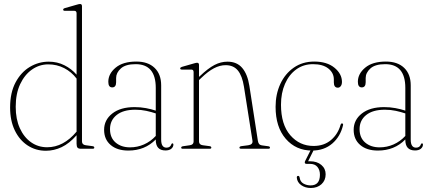

<svg xmlns="http://www.w3.org/2000/svg" viewBox="-20 -743 2146 959"><path d="M30.5 -206Q30.5 -280.5 57.8 -331.5Q85 -382.5 129 -408.8Q173 -435 223.5 -435Q266 -435 301.8 -417Q337.5 -399 362.5 -370V-676.5Q362.5 -689 351 -689H304Q295.5 -689 295.5 -695Q295.5 -700 304 -702.5L365 -720Q375 -723 380 -723Q389.5 -723 389.5 -712V-36.5Q389.5 -20 408.5 -17.5L442 -13Q451 -12 451 -5.5Q451 0 442.5 0H384Q372.5 0 367.5 -5.2Q362.5 -10.5 362.5 -25V-67.5Q326.5 -26.5 288.2 -8.2Q250 10 209 10Q158.5 10 118 -16.5Q77.5 -43 54 -91.5Q30.5 -140 30.5 -206ZM58.5 -209.5Q58.5 -148 79 -102.8Q99.5 -57.5 135 -32.5Q170.5 -7.5 215.5 -7.5Q297 -7.5 362.5 -85.5V-350.5Q337 -384 300.5 -402.8Q264 -421.5 221 -421.5Q177 -421.5 140 -395.8Q103 -370 80.8 -322.8Q58.5 -275.5 58.5 -209.5Z M500 -94.5Q500 -144 540.8 -176Q581.5 -208 652 -208Q682 -208 708.8 -203Q735.5 -198 758 -190.5V-304Q758 -422.5 657.5 -422.5Q607 -422.5 583.5 -401Q560 -379.5 560 -353.5V-332.5Q560 -306.5 540.5 -306.5Q521 -306.5 521 -334.5Q521 -374.5 557.5 -405Q594 -435.5 661 -435.5Q719.5 -435.5 752.2 -404Q785 -372.5 785 -316.5V-45.5Q785 -5.5 811.5 -5.5Q830 -5.5 835.5 -21.5Q837.5 -27 841 -27Q846 -27 846 -20.5Q846 -9 835.8 -0.2Q825.5 8.5 806.5 8.5Q758 8.5 758 -44.5V-46.5Q704 9 621 9Q565 9 532.5 -19Q500 -47 500 -94.5ZM529.5 -98Q529.5 -55 557.5 -31Q585.5 -7 629.5 -7Q666 -7 699 -21.5Q732 -36 758 -64V-176.5Q735.5 -184 710 -189.5Q684.5 -195 656 -195Q595.5 -195 562.5 -168.5Q529.5 -142 529.5 -98Z M974 -418.5V-359L978.5 -363Q1019.5 -402 1051.2 -418.5Q1083 -435 1116 -435Q1163.5 -435 1190 -403.5Q1216.5 -372 1225.5 -314.5L1268 -40Q1269.5 -30 1274 -24Q1278.5 -18 1291 -16.5L1320 -12.5Q1328.5 -11.5 1328.5 -5.5Q1328.5 0 1320 0H1185Q1176 0 1176 -5.5Q1176 -11.5 1185.5 -13L1220 -17.5Q1244 -21 1241 -40L1198.5 -310Q1190 -364 1168.2 -390.8Q1146.5 -417.5 1107 -417.5Q1078.5 -417.5 1049 -402.2Q1019.5 -387 985 -353.5L974 -343V-36.5Q974 -20 993 -17.5L1026.5 -13Q1035.5 -12 1035.5 -5.5Q1035.5 0 1027 0H893Q885 0 885 -5.5Q885 -11 893.5 -12.5L928 -17.5Q947 -20 947 -36V-383Q947 -395.5 935.5 -395.5H888.5Q880 -395.5 880 -401.5Q880 -406 888.5 -409L949.5 -426.5Q959.5 -429.5 964.5 -429.5Q974 -429.5 974 -418.5Z M1688 -334Q1688 -320.5 1682 -312.8Q1676 -305 1667.5 -305Q1647.5 -305 1647.5 -331.5V-346Q1647.5 -379 1620 -400.8Q1592.5 -422.5 1543.5 -422.5Q1495.5 -422.5 1459.5 -396.2Q1423.5 -370 1403.5 -324.2Q1383.5 -278.5 1383.5 -220Q1383.5 -121 1430 -67.5Q1476.5 -14 1546 -14Q1598.5 -14 1633.2 -43.5Q1668 -73 1681 -119.5Q1683 -126.5 1688 -126.5Q1695 -126.5 1693.5 -118Q1680.5 -61.5 1639.8 -26.2Q1599 9 1538.5 9Q1458 9 1407.2 -49.8Q1356.5 -108.5 1356.5 -209.5Q1356.5 -272.5 1380.2 -323.8Q1404 -375 1447.5 -405.2Q1491 -435.5 1549.5 -435.5Q1613 -435.5 1650.5 -404.8Q1688 -374 1688 -334ZM1537 -4H1552L1519 62.5Q1522 62.5 1528.5 62.5Q1563.5 62.5 1585 80.8Q1606.5 99 1606.5 127.5Q1606.5 158 1585.8 177Q1565 196 1532.5 196Q1504.5 196 1484.5 181.8Q1464.5 167.5 1462.5 145Q1462 136 1468.5 135.5Q1475 135 1476.5 143.5Q1479.5 165 1495.8 174Q1512 183 1531.5 183Q1578 183 1578 129.5Q1578 106 1565.5 90.8Q1553 75.5 1528.5 75.5H1511Q1504.5 75.5 1502.8 71.2Q1501 67 1504 61.5Z M1746.5 -94.5Q1746.5 -144 1787.2 -176Q1828 -208 1898.5 -208Q1928.5 -208 1955.2 -203Q1982 -198 2004.5 -190.5V-304Q2004.5 -422.5 1904 -422.5Q1853.5 -422.5 1830 -401Q1806.5 -379.5 1806.5 -353.5V-332.5Q1806.5 -306.5 1787 -306.5Q1767.5 -306.5 1767.5 -334.5Q1767.5 -374.5 1804 -405Q1840.5 -435.5 1907.5 -435.5Q1966 -435.5 1998.8 -404Q2031.5 -372.5 2031.5 -316.5V-45.5Q2031.5 -5.5 2058 -5.5Q2076.5 -5.5 2082 -21.5Q2084 -27 2087.5 -27Q2092.5 -27 2092.5 -20.5Q2092.5 -9 2082.2 -0.2Q2072 8.5 2053 8.5Q2004.5 8.5 2004.5 -44.5V-46.5Q1950.5 9 1867.5 9Q1811.5 9 1779 -19Q1746.5 -47 1746.5 -94.5ZM1776 -98Q1776 -55 1804 -31Q1832 -7 1876 -7Q1912.5 -7 1945.5 -21.5Q1978.5 -36 2004.5 -64V-176.5Q1982 -184 1956.5 -189.5Q1931 -195 1902.5 -195Q1842 -195 1809 -168.5Q1776 -142 1776 -98Z"/></svg>

Font: Fraunces 144pt Soft Thin
Style: Regular
Weight: 100
Version: Version 1.000;[0bf87f6ff]